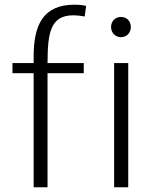

<svg xmlns="http://www.w3.org/2000/svg" viewBox="-20 -796 653 816"><path d="M33 -485H123V0H182V-485H336V-528H182C183 -649 190 -731 292 -731C306 -731 322 -729 340 -726L346 -771C334 -774 317 -776 296 -776C162 -776 123 -688 123 -556V-528H33ZM465 0H525V-528H465ZM452 -681C452 -656 471 -638 494 -638C518 -638 536 -656 536 -681C536 -707 518 -724 494 -724C471 -724 452 -707 452 -681Z"/></svg>

Font: Repo Light
Style: Regular
Weight: 300
Designer: Stefan Peev
Foundry: Context Ltd
Version: Version 001.502